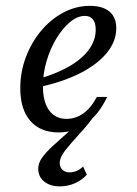

<svg xmlns="http://www.w3.org/2000/svg" viewBox="-20 -446 474 663"><path d="M187.1 197.6Q153.2 197.6 132.7 181Q112.1 164.5 112.1 136.3Q112.1 116.9 125.4 98.4Q138.7 79.8 161.3 58.9Q183.9 37.9 212.9 12.5Q241.9 -12.9 274.2 -46.8L316.1 -59.7Q283.1 -14.5 253.2 17.7Q223.4 50 204.8 73.8Q186.3 97.6 186.3 116.9Q186.3 131.5 195.6 140.3Q204.8 149.2 221 149.2Q233.1 149.2 245.2 144Q257.3 138.7 266.9 129L279.8 157.3Q262.1 176.6 237.9 187.1Q213.7 197.6 187.1 197.6ZM182.3 11.3Q119.4 11.3 84.7 -28.6Q50 -68.5 50 -141.1Q50 -197.6 69.4 -248.8Q88.7 -300 122.2 -339.9Q155.6 -379.8 199.2 -402.8Q242.7 -425.8 290.3 -425.8Q334.7 -425.8 358.1 -406Q381.5 -386.3 381.5 -348.4Q381.5 -303.2 348.8 -263.3Q316.1 -223.4 256.5 -193.1Q196.8 -162.9 114.5 -145.2V-174.2Q176.6 -191.9 220.6 -217.7Q264.5 -243.5 287.5 -275.4Q310.5 -307.3 310.5 -343.5Q310.5 -366.9 300.8 -379Q291.1 -391.1 273.4 -391.1Q247.6 -391.1 221.8 -369.8Q196 -348.4 174.6 -312.9Q153.2 -277.4 140.7 -234.7Q128.2 -191.9 128.2 -149.2Q128.2 -94.4 149.6 -64.9Q171 -35.5 209.7 -35.5Q241.1 -35.5 267.7 -54.4Q294.4 -73.4 314.5 -111.3H350Q321.8 -51.6 279 -20.2Q236.3 11.3 182.3 11.3Z"/></svg>

Font: Playfair 9pt
Style: Italic
Weight: 400
Italic angle: -15.6°
Designer: Claus Eggers Sørensen
Foundry: Claus Eggers Sørensen
Version: Version 2.001;gftools[0.9.30]